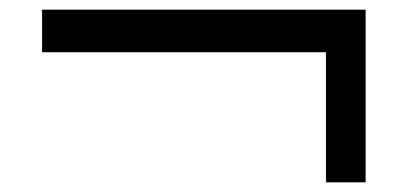

<svg xmlns="http://www.w3.org/2000/svg" viewBox="-20 -465 868 397"><path d="M67 -445H736V-88H654V-357H67Z"/></svg>

Font: Montserrat Subrayada
Style: Regular
Weight: 400
Designer: Julieta Ulanovsky
Foundry: Julieta Ulanovsky
Version: Version 2.001